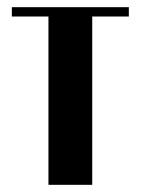

<svg xmlns="http://www.w3.org/2000/svg" viewBox="-20 -515 392 535"><path d="M339 -469H237V0H115V-469H13V-495H339Z"/></svg>

Font: Moniqa Black Heading
Style: Regular
Weight: 900
Designer: Rajesh Rajput
Foundry: Rajesh Rajput
Version: Version 1.000